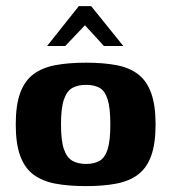

<svg xmlns="http://www.w3.org/2000/svg" viewBox="-20 -613 570 639"><path d="M266.5 6.4Q208.5 6.4 165 -1.7Q121.5 -9.8 91.8 -31.6Q62.2 -53.5 47.3 -94.2Q32.4 -134.8 32.4 -199Q32.4 -263.2 47.3 -303.8Q62.2 -344.5 91.8 -366.4Q121.5 -388.2 165 -396.3Q208.5 -404.4 266.5 -404.4Q323.7 -404.4 366.9 -396.3Q410.1 -388.2 439 -366.4Q468 -344.5 482.9 -303.8Q497.8 -263.2 497.8 -199Q497.8 -134.5 482.9 -93.8Q468 -53.2 438.7 -31.5Q409.4 -9.8 366.2 -1.7Q323.1 6.4 266.5 6.4ZM266.5 -67.4Q293.8 -67.4 311.6 -77.8Q329.4 -88.2 338.3 -116.4Q347.2 -144.5 347.2 -199Q347.2 -253.5 338.3 -282Q329.4 -310.5 311.6 -320.5Q293.8 -330.6 266.5 -330.6Q239.8 -330.6 221.1 -320.5Q202.5 -310.5 192.8 -282Q183 -253.5 183 -199Q183 -144.5 192.8 -116.4Q202.5 -88.2 221.1 -77.8Q239.8 -67.4 266.5 -67.4ZM136.8 -460 242.3 -592.6H283.4L390.3 -460H325.8L262.7 -528.9L197.2 -460Z"/></svg>

Font: Genos Thin
Style: Regular
Weight: 100
Designer: Robert E. Leuschke
Foundry: Robert E. Leuschke
Version: Version 1.010